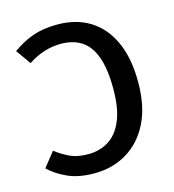

<svg xmlns="http://www.w3.org/2000/svg" viewBox="-107 -794 814 898"><g transform="rotate(-15 300.0 -345.0)"><path d="M252 -704Q343 -704 409.2 -662.8Q475.5 -621.5 511.8 -541.8Q548 -462 548 -346Q548 -229 507.8 -149Q467.5 -69 398 -27.8Q328.5 13.5 240.5 13.5Q164.5 13.5 111.5 -10.8Q58.5 -35 24 -68.5L80 -139Q108 -117 144.8 -98.8Q181.5 -80.5 236.5 -80.5Q291 -80.5 334.2 -107Q377.5 -133.5 402.5 -192Q427.5 -250.5 427.5 -346Q427.5 -443.5 405.8 -502Q384 -560.5 343.2 -586.5Q302.5 -612.5 244.5 -612.5Q203.5 -612.5 164 -600.2Q124.5 -588 85 -562L34 -633.5Q81.5 -668 132.2 -686Q183 -704 252 -704Z"/></g></svg>

Font: Fira Code Light Medium
Style: Regular
Weight: 500
Monospace: yes
Version: Version 5.002